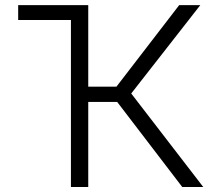

<svg xmlns="http://www.w3.org/2000/svg" viewBox="-20 -748 862 768"><path d="M263.7 0V-668H52.7V-727.5H333V-401.4H445.8L696.8 -727.5H781.2L504.9 -374L793 0H709L448.7 -340.3H333V0Z"/></svg>

Font: Inter Light
Style: Regular
Weight: 300
Designer: Rasmus Andersson
Foundry: rsms
Version: Version 4.000;git-a52131595